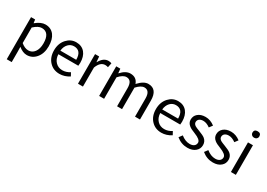

<svg xmlns="http://www.w3.org/2000/svg" viewBox="7 -1796 4239 3049"><g transform="rotate(30 2126.5 -272.0)"><path d="M92 -543H167L175 -481H178Q271 -557 351 -557Q454 -557 512 -481Q567 -408 567 -280Q567 -146 496 -64Q429 13 331 13Q258 13 181 -50L183 45V229H92ZM428 -120Q472 -180 472 -279Q472 -480 329 -480Q264 -480 183 -405V-120Q250 -63 316 -63Q385 -63 428 -120Z M747 -62Q671 -141 671 -271Q671 -398 746 -480Q817 -557 916 -557Q1018 -557 1076 -488Q1132 -420 1132 -302Q1132 -276 1128 -250H762Q766 -163 816 -112Q865 -60 942 -60Q1014 -60 1078 -103L1111 -43Q1024 13 931 13Q819 13 747 -62ZM1052 -315Q1052 -484 917 -484Q857 -484 814 -440Q769 -393 761 -315Z M1266 -543H1341L1349 -444H1352Q1414 -557 1506 -557Q1541 -557 1564 -545L1547 -465Q1524 -474 1494 -474Q1405 -474 1357 -349V0H1266Z M1654 -543H1729L1737 -464H1740Q1824 -557 1909 -557Q2023 -557 2059 -453Q2154 -557 2238 -557Q2403 -557 2403 -344V0H2312V-332Q2312 -477 2211 -477Q2150 -477 2074 -394V0H1983V-332Q1983 -477 1882 -477Q1819 -477 1745 -394V0H1654Z M2615 -62Q2539 -141 2539 -271Q2539 -398 2614 -480Q2685 -557 2784 -557Q2886 -557 2944 -488Q3000 -420 3000 -302Q3000 -276 2996 -250H2630Q2634 -163 2684 -112Q2733 -60 2810 -60Q2882 -60 2946 -103L2979 -43Q2892 13 2799 13Q2687 13 2615 -62ZM2920 -315Q2920 -484 2785 -484Q2725 -484 2682 -440Q2637 -393 2629 -315Z M3073 -62 3118 -122Q3197 -58 3279 -58Q3331 -58 3360 -83Q3386 -106 3386 -143Q3386 -198 3262 -246Q3187 -274 3153 -301Q3100 -342 3100 -403Q3100 -470 3149 -512Q3201 -557 3287 -557Q3377 -557 3456 -496L3412 -437Q3347 -485 3287 -485Q3239 -485 3212 -462Q3188 -441 3188 -407Q3188 -373 3225 -349Q3244 -337 3308 -313Q3390 -282 3421 -258Q3474 -216 3474 -148Q3474 -79 3423 -35Q3369 13 3276 13Q3164 13 3073 -62Z M3541 -62 3586 -122Q3665 -58 3747 -58Q3799 -58 3828 -83Q3854 -106 3854 -143Q3854 -198 3730 -246Q3655 -274 3621 -301Q3568 -342 3568 -403Q3568 -470 3617 -512Q3669 -557 3755 -557Q3845 -557 3924 -496L3880 -437Q3815 -485 3755 -485Q3707 -485 3680 -462Q3656 -441 3656 -407Q3656 -373 3693 -349Q3712 -337 3776 -313Q3858 -282 3889 -258Q3942 -216 3942 -148Q3942 -79 3891 -35Q3837 13 3744 13Q3632 13 3541 -62Z M4070 -543H4161V0H4070ZM4071 -672Q4053 -689 4053 -714Q4053 -773 4116 -773Q4179 -773 4179 -714Q4179 -689 4161 -672Q4143 -655 4116 -655Q4089 -655 4071 -672Z"/></g></svg>

Font: 思源黑体R
Style: Regular
Weight: 400
Designer: Ryoko NISHIZUKA  (kana & ideographs); Paul D. Hunt (Latin, Greek & Cyrillic); Wenlong ZHANG  (bopomofo); Sandoll Communi
Foundry: Adobe Systems Incorporated
Version: Version 1.00 June 24, 2014, initial release